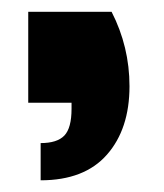

<svg xmlns="http://www.w3.org/2000/svg" viewBox="-20 -126 277 325"><path d="M48.8 179.2V116.2Q76.7 116.2 88.9 103.5Q101.1 90.8 101.1 58.1V47.9H27.8V-106H168.9Q199.2 -46.9 199.2 20Q199.2 92.3 161.1 135.7Q123 179.2 48.8 179.2Z"/></svg>

Font: Biathlonist
Style: Bold
Weight: 700
Designer: Go4gold
Foundry: Go4gold
Version: Version 3.010;FEAKit 1.0